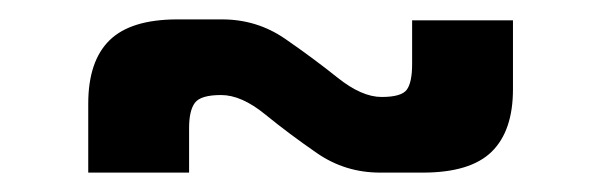

<svg xmlns="http://www.w3.org/2000/svg" viewBox="-20 -389 621 198"><path d="M372 -211Q336 -211 307 -231Q278 -251 253.5 -271Q229 -291 208 -291Q187 -291 181 -283Q175 -275 175 -257V-211H71V-282Q71 -326 93 -347.5Q115 -369 163 -369H209Q245 -369 274 -349Q303 -329 328 -309Q353 -289 373.5 -289Q394 -289 399.5 -296.5Q405 -304 405 -323V-368H509V-297Q509 -254 487 -232.5Q465 -211 416 -211Z"/></svg>

Font: Teko Medium
Style: Regular
Weight: 500
Designer: Manushi Parikh, Jonny Pinhorn
Foundry: Indian Type Foundry
Version: Version 1.106;PS 1.0;hotconv 1.0.78;makeotf.lib2.5.61930; tt